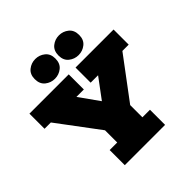

<svg xmlns="http://www.w3.org/2000/svg" viewBox="-205 -928 1078 1078"><g transform="rotate(-45 334.0 -388.5)"><path d="M174 0V-120H234V-217L50 -463H0V-583H312V-463H253L364 -307H309L425 -463H366V-583H668V-463H618L434 -217V-120H494V0ZM240 -620Q208 -620 183 -640Q158 -660 158 -699Q158 -737 183 -757Q208 -777 240 -777Q272 -777 297 -757Q322 -737 322 -699Q322 -660 297 -640Q272 -620 240 -620ZM428 -620Q396 -620 371 -640Q346 -660 346 -698Q346 -737 371 -757Q396 -777 428 -777Q460 -777 485 -757Q510 -737 510 -698Q510 -660 485 -640Q460 -620 428 -620Z"/></g></svg>

Font: Rokkitt Black
Style: Regular
Weight: 900
Designer: Vernon Adams
Foundry: Vernon Adams
Version: Version 3.103